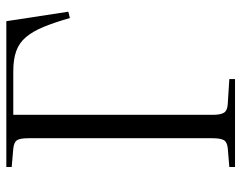

<svg xmlns="http://www.w3.org/2000/svg" viewBox="-98 -665 763 607"><g transform="rotate(-90 283.5 -361.5)"><path d="M59 0V-18L119 -23Q138 -25 144 -35.5Q150 -46 150 -72V-653Q150 -680 143.5 -689.5Q137 -699 117 -701L59 -706V-723H520L550 -527L530 -522Q516 -571 502 -605Q488 -639 470 -660.5Q452 -682 426 -691.5Q400 -701 362 -701H224V-70Q224 -45 231 -34.5Q238 -24 258 -23L337 -18V0Z"/></g></svg>

Font: Literata 60pt Light
Style: Regular
Weight: 300
Designer: Latin by Veronika Burian and Jose Scaglione. Greek by Irene Vlachou. Cyrillic by Vera Evstafieva.
Foundry: TypeTogether
Version: Version 3.103;gftools[0.9.29]